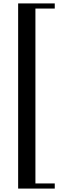

<svg xmlns="http://www.w3.org/2000/svg" viewBox="-20 -917 350 1122"><path d="M300 185H86V-897H300V-867H187V155H300Z"/></svg>

Font: Prata
Style: Regular
Weight: 400
Designer: Cyreal (www.cyreal.org)
Foundry: Cyreal (www.cyreal.org)
Version: Version 1.010